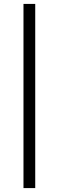

<svg xmlns="http://www.w3.org/2000/svg" viewBox="-20 -749 300 981"><path d="M100 -729H160V212H100Z"/></svg>

Font: Ekushey Lalsalu
Style: Regular
Weight: 400
Designer: Al Mamun Sumon
Foundry: Al Mamun Sumon
Version: Version 1.0